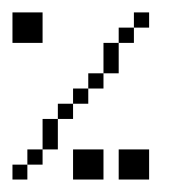

<svg xmlns="http://www.w3.org/2000/svg" viewBox="-20 -288 284 308"><path d="M0 0V-23.9H23.9V0ZM23.9 -23.9V-48.3H48.3V-23.9ZM97.2 0V-48.3H146V0ZM170.4 0V-48.3H219.2V0ZM48.3 -48.3V-97.2H72.8V-48.3ZM72.8 -97.2V-121.6H97.2V-97.2ZM97.2 -121.6V-146H121.6V-121.6ZM121.6 -146V-170.4H146V-146ZM146 -170.4V-219.2H170.4V-170.4ZM170.4 -219.2V-243.7H194.8V-219.2ZM0 -219.2V-268.1H48.3V-219.2ZM194.8 -243.7V-268.1H219.2V-243.7Z"/></svg>

Font: FS Mondwest Regular
Style: Regular
Weight: 400
Designer: NZWStudios2024
Foundry: https://fontstruct.com
Version: Version 1.0